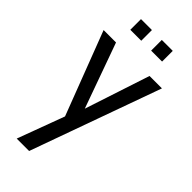

<svg xmlns="http://www.w3.org/2000/svg" viewBox="-286 -723 1017 1017"><g transform="rotate(45 222.5 -214.5)"><path d="M183 -22 4 -490H97L228 -125L348 -490H441L178 242H85ZM103 -671H185V-591H103ZM259 -671H341V-591H259Z"/></g></svg>

Font: Cabin Condensed
Style: Regular
Weight: 400
Width: 3
Designer: Pablo Impallari
Foundry: Pablo Impallari. http://www.impallari.com Igino Marini. http://www.ikern.com
Version: Version 2.200